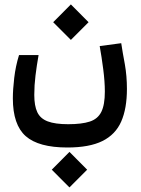

<svg xmlns="http://www.w3.org/2000/svg" viewBox="-20 -481 626 853"><path d="M279.3 174.3Q151.4 174.3 94.2 123.8Q37.1 73.2 37.1 -43.9Q37.1 -83 43.2 -135Q49.3 -187 64.5 -236.3H151.4Q143.1 -189.5 137.7 -145.5Q132.3 -101.6 132.3 -59.6Q132.3 -10.7 145.8 17.6Q159.2 45.9 192.1 58.3Q225.1 70.8 283.2 70.8Q343.3 70.8 378.9 59.1Q414.6 47.4 430.2 15.9Q445.8 -15.6 445.8 -74.2Q445.8 -118.2 438.7 -173.1Q431.6 -228 422.9 -276.4L518.6 -289.1Q524.9 -247.1 534.7 -195.3Q543.9 -143.1 543.9 -85.9Q543.9 1 518.6 58.8Q493.2 116.7 435.1 145.5Q377 174.3 279.3 174.3ZM294.9 -303.7 216.3 -382.3 294.9 -461.4 373.5 -382.3ZM288.6 351.6 210 272.9 288.6 193.8 367.2 272.9Z"/></svg>

Font: CaskaydiaCove NFP
Style: Regular
Weight: 400
Designer: Aaron Bell
Foundry: Saja Typeworks
Version: Version 2111.001; VTT 6.35;Nerd Fonts 3.1.1